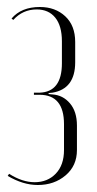

<svg xmlns="http://www.w3.org/2000/svg" viewBox="-20 -522 276 549"><path d="M88 7Q46 7 2 -19L6 -25Q44 -1 79 -1Q116 -1 139.5 -25.5Q163 -50 163 -93V-167Q163 -251 93 -251H77V-257H93Q157 -259 157 -341V-404Q157 -448 138 -471.5Q119 -495 85 -495Q45 -495 18 -465L13 -469Q41 -502 94 -502Q138 -502 166.5 -475.5Q195 -449 195 -402V-344Q195 -268 130 -257L119 -256V-253L130 -252Q160 -250 180 -226.5Q200 -203 200 -163V-93Q200 -48 167.5 -20.5Q135 7 88 7Z"/></svg>

Font: Moniqa ExtLt Narrow Display
Style: Regular
Weight: 200
Width: 4
Designer: Rajesh Rajput
Foundry: Rajesh Rajput
Version: Version 1.000